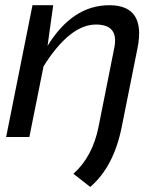

<svg xmlns="http://www.w3.org/2000/svg" viewBox="-20 -533 628 747"><path d="M424.8 -347.7Q442.9 -437.5 353.5 -437.5Q251.5 -437.5 149.4 -274.9L94.2 0H3.9L106.4 -512.7H187L165 -354.5Q262.2 -512.7 405.3 -512.7Q548.3 -512.7 515.1 -346.2L453.6 -39.1Q422.4 116.2 331.1 194.3L265.6 143.1Q339.8 77.1 363.3 -39.1Z"/></svg>

Font: Sansation
Style: Italic
Weight: 400
Designer: Bernd Montag
Version: Version 1.301